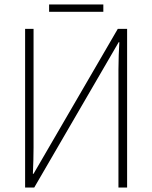

<svg xmlns="http://www.w3.org/2000/svg" viewBox="-20 -844 683 864"><path d="M445 -824H201V-791H445ZM93 0H134L514 -654H517C515 -617 513 -576 513 -531V0H552V-714H510L131 -62H128C130 -109 131 -143 131 -181V-714H93Z"/></svg>

Font: Noto Sans SemiCondensed ExtraLight
Style: Regular
Weight: 200
Width: 4
Designer: Monotype Design Team
Foundry: Monotype Imaging Inc.
Version: Version 2.013